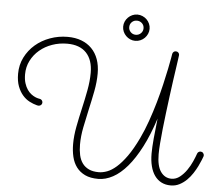

<svg xmlns="http://www.w3.org/2000/svg" viewBox="-58 -922 1164 1017"><g transform="rotate(5 523.5 -413.0)"><path d="M786.1 -316.4Q757.8 -228.5 724.1 -163.6Q690.4 -98.6 653.8 -55.7Q617.2 -12.7 578.1 8.3Q539.1 29.3 500.5 29.3Q458.5 29.3 430.2 15.9Q401.9 2.4 384.5 -20.8Q367.2 -43.9 359.6 -75.4Q352.1 -106.9 352.1 -143.6Q352.1 -186.5 361.3 -235.4Q370.6 -284.2 382.1 -334Q393.6 -383.8 402.8 -433.1Q412.1 -482.4 412.1 -526.9Q412.1 -595.2 377 -632.6Q341.8 -669.9 274.9 -669.9Q232.9 -669.9 195.1 -656.5Q157.2 -643.1 128.7 -618.9Q100.1 -594.7 83.3 -561.5Q66.4 -528.3 66.4 -488.8Q66.4 -461.4 72.8 -441.7Q79.1 -421.9 88.6 -408.2Q98.1 -394.5 109.1 -386.2Q120.1 -377.9 130.1 -373.5Q140.1 -369.1 147 -367.7Q153.8 -366.2 154.8 -366.2Q162.1 -365.2 166.5 -359.9Q170.9 -354.5 170.9 -347.7Q170.9 -339.8 165.3 -334.7Q159.7 -329.6 152.3 -329.6Q151.4 -329.6 147.5 -330.1Q143.6 -330.6 142.6 -331.1Q123.5 -335.9 103.3 -346.4Q83 -356.9 66.7 -375.7Q50.3 -394.5 39.8 -422.1Q29.3 -449.7 29.3 -488.8Q29.3 -536.1 49.3 -575.9Q69.3 -615.7 103 -644.8Q136.7 -673.8 181.2 -689.9Q225.6 -706.1 274.4 -706.1Q315.4 -706.1 347.7 -693.8Q379.9 -681.6 402.6 -658.4Q425.3 -635.3 437.3 -602.1Q449.2 -568.8 449.2 -526.9Q449.2 -481.4 439.7 -432.1Q430.2 -382.8 418.9 -333.3Q407.7 -283.7 398.2 -235.6Q388.7 -187.5 388.7 -144Q388.7 -113.3 394.3 -87.9Q399.9 -62.5 413.1 -44.4Q426.3 -26.4 447.5 -16.4Q468.8 -6.3 500 -6.3Q521 -6.3 544.7 -15.1Q568.4 -23.9 594 -46.4Q619.6 -68.8 647.2 -107.4Q674.8 -146 703.6 -206.1Q724.6 -250 742.4 -300.8Q760.3 -351.6 774.7 -402.1Q789.1 -452.6 800 -499.8Q811 -546.9 818.4 -583.3Q825.7 -619.6 829.6 -641.6Q833.5 -663.6 833.5 -664.6Q835 -671.4 839.8 -675.5Q844.7 -679.7 851.6 -679.7Q859.9 -679.7 865 -674.3Q870.1 -668.9 870.1 -662.1Q870.1 -660.2 867.4 -641.1Q864.7 -622.1 860.4 -591.8Q856 -561.5 850.3 -521.7Q844.7 -481.9 839.1 -438.5Q833.5 -395 827.9 -350.1Q822.3 -305.2 817.9 -263.9Q813.5 -222.7 810.8 -187.7Q808.1 -152.8 808.1 -129.4Q808.1 -66.4 829.8 -35.9Q851.6 -5.4 886.7 -5.4Q911.1 -5.4 931.4 -21.5Q951.7 -37.6 967.5 -60.5Q983.4 -83.5 994.1 -107.9Q1004.9 -132.3 1010.7 -149.4Q1012.7 -155.3 1017.6 -158.7Q1022.5 -162.1 1028.3 -162.1Q1036.6 -162.1 1041.7 -156.2Q1046.9 -150.4 1046.9 -143.6Q1046.9 -141.6 1045.9 -137.7Q1043.9 -132.3 1038.3 -117.9Q1032.7 -103.5 1023.4 -84.7Q1014.2 -65.9 1001 -45.7Q987.8 -25.4 970.7 -8.5Q953.6 8.3 932.4 19.3Q911.1 30.3 885.7 30.3Q857.9 30.3 836.4 19.3Q814.9 8.3 800.3 -12.2Q785.6 -32.7 778.1 -62.3Q770.5 -91.8 770.5 -129.4Q770.5 -160.6 774.9 -210Q779.3 -259.3 786.1 -316.4ZM702.6 -786.1Q702.6 -772 697 -759.3Q691.4 -746.6 681.9 -737.1Q672.4 -727.5 659.4 -721.9Q646.5 -716.3 631.8 -716.3Q617.7 -716.3 605 -721.9Q592.3 -727.5 582.8 -737.1Q573.2 -746.6 567.6 -759.3Q562 -772 562 -786.1Q562 -800.3 567.6 -813Q573.2 -825.7 582.8 -835.2Q592.3 -844.7 605 -850.3Q617.7 -856 631.8 -856Q646.5 -856 659.4 -850.3Q672.4 -844.7 681.9 -835.2Q691.4 -825.7 697 -813Q702.6 -800.3 702.6 -786.1ZM670.4 -786.1Q670.4 -802.2 659.2 -813Q647.9 -823.7 631.8 -823.7Q616.2 -823.7 605.2 -813Q594.2 -802.2 594.2 -786.1Q594.2 -770.5 605.2 -759.5Q616.2 -748.5 631.8 -748.5Q647.9 -748.5 659.2 -759.5Q670.4 -770.5 670.4 -786.1Z"/></g></svg>

Font: Sacramento
Style: Regular
Weight: 400
Designer: Astigmatic (AOETI)
Foundry: Astigmatic (AOETI)
Version: Version 1.000